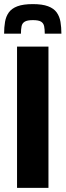

<svg xmlns="http://www.w3.org/2000/svg" viewBox="-20 -915 319 935"><path d="M63 0V-688H216V0ZM140 -895Q186 -895 214 -884.5Q242 -874 256 -854.5Q270 -835 274.5 -808.5Q279 -782 279 -751H198Q198 -772 195 -787Q192 -802 180 -809.5Q168 -817 140 -817Q113 -817 100.5 -809.5Q88 -802 85 -787Q82 -772 82 -751H0Q0 -782 4.5 -808.5Q9 -835 23 -854.5Q37 -874 65 -884.5Q93 -895 140 -895Z"/></svg>

Font: Saira SemiCondensed
Style: Bold
Weight: 700
Width: 4
Designer: Hector Gatti with collaboration of the Omnibus-Type team
Foundry: Omnibus-Type
Version: Version 1.101